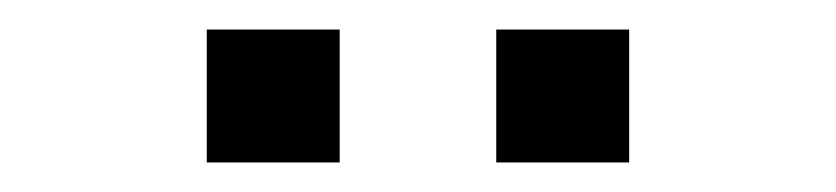

<svg xmlns="http://www.w3.org/2000/svg" viewBox="-20 -928 566 130"><path d="M316 -818V-908H406V-818ZM120 -818V-908H210V-818Z"/></svg>

Font: Manrope ExtraLight Medium
Style: Regular
Weight: 500
Version: Version 4.504